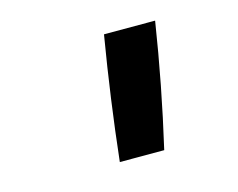

<svg xmlns="http://www.w3.org/2000/svg" viewBox="-59 -856 617 497"><g transform="rotate(-15 250.0 -607.0)"><path d="M207 -442Q216 -524 227.5 -606.5Q239 -689 253 -772H390Q377 -689 361 -606.5Q345 -524 326 -442Z"/></g></svg>

Font: Iosevka SS04 Extrabold
Style: Italic
Weight: 800
Italic angle: -9°
Monospace: yes
Designer: Belleve Invis
Foundry: Belleve Invis
Version: Version 19.0.0; ttfautohint (v1.8.4)